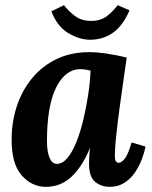

<svg xmlns="http://www.w3.org/2000/svg" viewBox="-20 -713 589 744"><path d="M327 -511Q355 -511 392.5 -505.5Q430 -500 471 -490Q466 -453 458 -399Q450 -345 442.5 -288.5Q435 -232 430 -184.5Q425 -137 425 -111Q425 -93 429.5 -87.5Q434 -82 439 -82Q451 -82 464 -99Q477 -116 490 -161L544 -145Q540 -124 530 -97Q520 -70 503.5 -45.5Q487 -21 462.5 -5Q438 11 405 11Q373 11 349 -8Q325 -27 325 -80Q325 -93 326 -109Q327 -125 329 -138H328Q310 -95 289.5 -66Q269 -37 247.5 -20Q226 -3 203.5 4Q181 11 158 11Q103 11 64 -33.5Q25 -78 25 -171Q25 -240 45 -301Q65 -362 104 -409.5Q143 -457 199 -484Q255 -511 327 -511ZM290 -445Q262 -445 238.5 -427Q215 -409 197.5 -374Q180 -339 171 -287Q162 -235 162 -166Q162 -125 172 -101.5Q182 -78 200 -78Q222 -78 241 -100.5Q260 -123 275.5 -161.5Q291 -200 302.5 -247.5Q314 -295 321.5 -344.5Q329 -394 331 -439Q326 -441 313.5 -443Q301 -445 290 -445ZM329 -559Q288 -559 245 -584.5Q202 -610 179 -669L228 -693Q245 -670 270.5 -651Q296 -632 333 -632Q371 -632 395.5 -651.5Q420 -671 436 -693L482 -673Q456 -613 417.5 -586Q379 -559 329 -559Z"/></svg>

Font: Lora
Style: Bold Italic
Weight: 700
Italic angle: -3°
Designer: Olga Karpushina, Alexei Vanyashin (Cyrillic)
Foundry: Cyreal
Version: Version 3.004